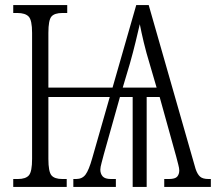

<svg xmlns="http://www.w3.org/2000/svg" viewBox="-20 -734 848 754"><path d="M32 0V-31H50Q81 -31 93.5 -45.5Q106 -60 106 -110V-605Q106 -655 92.5 -669Q79 -683 48 -683H32V-714H244V-683H225Q194 -683 182 -669Q170 -655 170 -605V-390H422L515 -714H564L748 -71Q755 -50 765.5 -40.5Q776 -31 799 -31H808V0H625V-31H643Q668 -31 676 -40.5Q684 -50 684 -65Q684 -73 680 -88Q676 -103 672 -119L607 -353H556V0H501V-353H451L388 -129Q384 -113 379 -95Q374 -77 374 -68Q374 -52 383 -41.5Q392 -31 416 -31H435V0H268V-31H279Q303 -31 316 -48.5Q329 -66 342 -112L411 -353H170V-110Q170 -60 182 -45.5Q194 -31 225 -31H242V0ZM462 -390H595L569 -479Q554 -528 544.5 -568Q535 -608 529 -639Q522 -609 512.5 -569.5Q503 -530 490 -484Z"/></svg>

Font: Noto Serif ExtraCondensed Light
Style: Regular
Weight: 300
Width: 2
Designer: Monotype Design Team
Foundry: Monotype Imaging Inc.
Version: Version 2.014; ttfautohint (v1.8.4.7-5d5b)